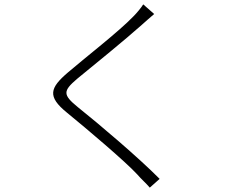

<svg xmlns="http://www.w3.org/2000/svg" viewBox="-20 -809 1040 878"><path d="M635 -789C626 -774 605 -749 590 -734C523 -664 364 -541 291 -478C208 -407 195 -368 286 -294C379 -218 554 -70 608 -11C624 8 649 30 665 49L710 9C614 -88 435 -240 336 -319C266 -376 268 -393 332 -448C409 -511 558 -632 628 -695C641 -706 670 -733 685 -745Z"/></svg>

Font: Genne Gothic Light
Style: Regular
Weight: 300
Designer: Ryoko NISHIZUKA (kana & ideographs); Paul D. Hunt (Latin, Greek & Cyrillic); Wenlong ZHANG (bopomofo); Sandoll Communica
Foundry: Adobe Systems Incorporated
Version: Version 1.004;PS 1.004;hotconv 16.6.51;makeotf.lib2.5.65220